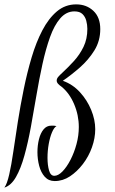

<svg xmlns="http://www.w3.org/2000/svg" viewBox="-63 -742 525 877"><path d="M-43 115Q-31 99 -21 55.5Q-11 12 -2 -50.5Q7 -113 18.5 -186Q30 -259 45.5 -335Q61 -411 81.5 -480Q102 -549 130.5 -603.5Q159 -658 197 -690Q235 -722 285 -722Q332 -722 363.5 -692.5Q395 -663 395 -609Q395 -555 368 -511.5Q341 -468 301.5 -433.5Q262 -399 224 -373Q269 -357 302 -321Q335 -285 353.5 -240Q372 -195 372 -152Q372 -111 357 -69Q342 -27 315.5 7.5Q289 42 256.5 63.5Q224 85 187 85Q159 85 141.5 65.5Q124 46 116 15.5Q108 -15 108 -47Q108 -78 115 -106Q122 -134 136 -151Q150 -168 171 -168Q176 -168 181 -168Q186 -168 195 -166Q184 -160 174.5 -137.5Q165 -115 159.5 -84Q154 -53 154 -21Q154 12 161 36.5Q168 61 185 61Q203 61 222.5 41Q242 21 259 -12Q276 -45 286.5 -84Q297 -123 297 -162Q297 -216 275.5 -266.5Q254 -317 218 -346Q209 -352 202.5 -359Q196 -366 196 -374Q196 -383 203.5 -391.5Q211 -400 221 -409Q248 -434 274.5 -463Q301 -492 318.5 -528Q336 -564 336 -610Q336 -629 331 -647.5Q326 -666 313.5 -678Q301 -690 277 -690Q240 -690 212.5 -658.5Q185 -627 165.5 -572.5Q146 -518 131 -449.5Q116 -381 103.5 -307Q91 -233 78 -162Q65 -91 48.5 -31.5Q32 28 10 66.5Q-12 105 -43 115Z"/></svg>

Font: Dancing Script Medium
Style: Regular
Weight: 500
Designer: Pablo Impallari
Foundry: Pablo Impallari
Version: Version 2.000